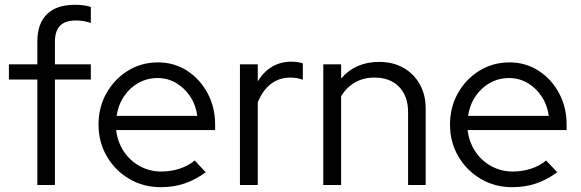

<svg xmlns="http://www.w3.org/2000/svg" viewBox="-20 -768 2412 797"><path d="M135 0V-438H17V-501H135V-596Q135 -670 174.9 -709Q214.8 -748 290 -748Q310 -748 326 -746Q342 -744 357 -739V-673Q339.7 -678 326 -680.5Q312.3 -683 295 -683Q251 -683 229.5 -661.5Q208 -640 208 -594V-501H357V-438H208V0Z M647 9Q575 9 516.5 -25.5Q458 -60 423.5 -119Q389 -178 389 -251Q389 -323 422 -381.5Q455 -440 511 -474.5Q567 -509 636 -509Q703 -509 756.5 -474.5Q810 -440 841.5 -381.5Q873 -323 873 -251V-228H462Q468 -179 493.5 -140Q519 -101 560 -78.5Q601 -56 650 -56Q689 -56 726 -68Q763 -80 788 -102L834 -53Q792 -22 746.5 -6.5Q701 9 647 9ZM464 -287H799Q793 -332 769.5 -367.5Q746 -403 711 -423.5Q676 -444 634 -444Q591 -444 555 -424Q519 -404 495 -368.5Q471 -333 464 -287Z M976 0V-501H1050V-430Q1073 -469 1108.5 -490.5Q1144 -512 1190 -512Q1216 -512 1237 -505V-437Q1224 -442 1211 -444Q1198 -446 1185 -446Q1139 -446 1104.5 -419.5Q1070 -393 1050 -343V0Z M1322 0V-501H1396V-442Q1455 -511 1554 -511Q1611.2 -511 1654.6 -486.5Q1698 -462 1722.5 -418.3Q1747 -374.6 1747 -317V0H1674V-302Q1674 -369 1636.7 -407.5Q1599.5 -446 1534 -446Q1489 -446 1454 -426Q1419 -406 1396 -369V0Z M2106 9Q2034 9 1975.5 -25.5Q1917 -60 1882.5 -119Q1848 -178 1848 -251Q1848 -323 1881 -381.5Q1914 -440 1970 -474.5Q2026 -509 2095 -509Q2162 -509 2215.5 -474.5Q2269 -440 2300.5 -381.5Q2332 -323 2332 -251V-228H1921Q1927 -179 1952.5 -140Q1978 -101 2019 -78.5Q2060 -56 2109 -56Q2148 -56 2185 -68Q2222 -80 2247 -102L2293 -53Q2251 -22 2205.5 -6.5Q2160 9 2106 9ZM1923 -287H2258Q2252 -332 2228.5 -367.5Q2205 -403 2170 -423.5Q2135 -444 2093 -444Q2050 -444 2014 -424Q1978 -404 1954 -368.5Q1930 -333 1923 -287Z"/></svg>

Font: Red Hat Display
Style: Regular
Weight: 300
Designer: Pentagram, MCKL
Foundry: Pentagram, MCKL
Version: Version 1.023